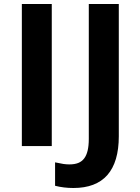

<svg xmlns="http://www.w3.org/2000/svg" viewBox="-20 -734 702 965"><path d="M89.8 0V-713.9H240.2V0ZM256.8 199.7V82Q283.7 87.9 298.8 90.1Q314 92.3 328.6 92.3Q355 92.3 373.3 85Q391.6 77.6 403.3 62Q426.3 31.7 426.3 -35.6V-713.9H577.1V-48.8Q577.1 80.1 519.5 146Q461.9 210.9 349.1 210.9Q300.3 210.9 256.8 199.7Z"/></svg>

Font: Viking Open Sans
Style: Bold
Weight: 700
Foundry: Ascender Corporation
Version: Version 2.001